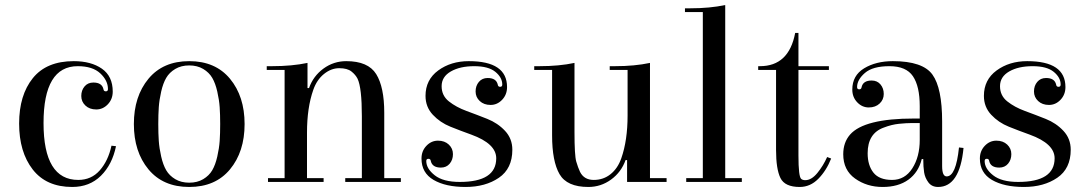

<svg xmlns="http://www.w3.org/2000/svg" viewBox="-20 -723 4327 763"><path d="M289 -460Q153 -460 153 -234Q153 -8 291 -8Q343 -8 376.5 -46Q410 -84 423 -144L441 -142Q426 -69 381 -24.5Q336 20 267 20Q164 20 110 -49.5Q56 -119 56 -232Q56 -345 110.5 -412.5Q165 -480 273 -480Q342 -480 385 -450Q428 -420 428 -359Q428 -329 408.5 -308.5Q389 -288 362.5 -288Q336 -288 319.5 -303.5Q303 -319 303 -341.5Q303 -364 316 -379.5Q329 -395 351 -395Q385 -395 391 -369Q392 -360 400.5 -360Q409 -360 409 -369Q409 -403 378.5 -431.5Q348 -460 289 -460Z M894 -50Q836 20 732 20Q628 20 570 -50Q512 -120 512 -230Q512 -340 570 -410Q628 -480 732 -480Q836 -480 894 -410Q952 -340 952 -230Q952 -120 894 -50ZM853 -163Q855 -192 855 -230Q855 -268 853 -297Q851 -326 843.5 -359Q836 -392 823.5 -413.5Q811 -435 787.5 -449Q764 -463 732 -463Q700 -463 676.5 -449Q653 -435 640.5 -413.5Q628 -392 620.5 -359Q613 -326 611 -297Q609 -268 609 -230Q609 -192 611 -163Q613 -134 620.5 -101Q628 -68 640.5 -46.5Q653 -25 676.5 -11Q700 3 732 3Q764 3 787.5 -11Q811 -25 823.5 -46.5Q836 -68 843.5 -101Q851 -134 853 -163Z M1266 -15V0H1045V-15H1111V-445H1040V-460H1061Q1140 -460 1202 -473V-373H1208Q1225 -421 1265.5 -450.5Q1306 -480 1356 -480Q1443 -480 1475 -428.5Q1507 -377 1507 -275V-15H1573V0H1352V-15H1418V-261Q1418 -374 1401 -410Q1393 -426 1376.5 -439Q1360 -452 1328 -452Q1296 -452 1267.5 -429Q1239 -406 1225 -366Q1200 -295 1200 -196V-15Z M1843 -480Q1995 -480 1995 -377Q1995 -347 1975.5 -326.5Q1956 -306 1929.5 -306Q1903 -306 1886.5 -321.5Q1870 -337 1870 -359.5Q1870 -382 1883 -397.5Q1896 -413 1918 -413Q1952 -413 1958 -387Q1959 -378 1967.5 -378Q1976 -378 1976 -387Q1976 -415 1948.5 -437.5Q1921 -460 1864.5 -460Q1808 -460 1771.5 -439Q1735 -418 1735 -380.5Q1735 -343 1764 -320Q1793 -297 1834 -282Q1875 -267 1916.5 -250.5Q1958 -234 1987 -203Q2016 -172 2016 -128Q2016 -53 1962.5 -16.5Q1909 20 1830 20Q1751 20 1703 -8Q1655 -36 1655 -93Q1655 -123 1674.5 -143.5Q1694 -164 1720.5 -164Q1747 -164 1763.5 -148.5Q1780 -133 1780 -110.5Q1780 -88 1767 -72.5Q1754 -57 1732 -57Q1698 -57 1692 -83Q1691 -92 1682.5 -92Q1674 -92 1674 -83Q1674 -53 1707.5 -26.5Q1741 0 1807 0Q1952 0 1952 -94Q1952 -152 1853 -188Q1811 -203 1770 -219.5Q1729 -236 1700 -267Q1671 -298 1671 -342Q1671 -406 1721.5 -443Q1772 -480 1843 -480Z M2474 -445H2403V-460H2424Q2502 -460 2563 -473V-15H2629V0H2472V-87H2466Q2449 -39 2408.5 -9.5Q2368 20 2318 20Q2233 20 2203.5 -31Q2174 -82 2174 -185V-445H2103V-460H2124Q2202 -460 2263 -473V-199Q2263 -105 2270 -81Q2277 -57 2285 -40Q2301 -8 2339.5 -8Q2378 -8 2406.5 -31Q2435 -54 2449 -94Q2474 -165 2474 -264Z M2862 -15H2928V0H2707V-15H2773V-675H2702V-690H2723Q2801 -690 2862 -703Z M3153 -445V-105Q3153 -21 3164 -12Q3170 -7 3180 -7Q3205 -7 3228.5 -36Q3252 -65 3267 -99L3283 -93Q3264 -45 3232 -12.5Q3200 20 3158 20Q3099 20 3081.5 -15.5Q3064 -51 3064 -127V-445H2993V-460H3000Q3115 -460 3140 -592H3153V-460H3274V-445Z M3528 -480Q3647 -480 3685.5 -426.5Q3724 -373 3724 -240V-63Q3724 -22 3742 -22Q3779 -22 3791 -137L3809 -135Q3794 20 3708 20Q3683 20 3669.5 2Q3656 -16 3652.5 -37.5Q3649 -59 3649 -91H3643Q3630 -38 3590 -9Q3550 20 3487.5 20Q3425 20 3378 -13.5Q3331 -47 3331 -110Q3331 -157 3358 -188Q3414 -252 3612 -252Q3623 -252 3635 -252V-301Q3635 -380 3608 -420Q3581 -460 3514.5 -460Q3448 -460 3417 -433Q3386 -406 3386 -377Q3386 -368 3394.5 -368Q3403 -368 3404 -377Q3410 -403 3444 -403Q3466 -403 3479 -387.5Q3492 -372 3492 -349.5Q3492 -327 3475.5 -311.5Q3459 -296 3432.5 -296Q3406 -296 3386.5 -316.5Q3367 -337 3367 -367Q3367 -423 3414 -451.5Q3461 -480 3528 -480ZM3635 -167V-234Q3625 -234 3603.5 -234Q3582 -234 3552.5 -231Q3523 -228 3492 -216Q3428 -193 3428 -114Q3428 -66 3451 -37Q3474 -8 3525 -8Q3576 -8 3605.5 -54Q3635 -100 3635 -167Z M4062 -480Q4214 -480 4214 -377Q4214 -347 4194.5 -326.5Q4175 -306 4148.5 -306Q4122 -306 4105.5 -321.5Q4089 -337 4089 -359.5Q4089 -382 4102 -397.5Q4115 -413 4137 -413Q4171 -413 4177 -387Q4178 -378 4186.5 -378Q4195 -378 4195 -387Q4195 -415 4167.5 -437.5Q4140 -460 4083.5 -460Q4027 -460 3990.5 -439Q3954 -418 3954 -380.5Q3954 -343 3983 -320Q4012 -297 4053 -282Q4094 -267 4135.5 -250.5Q4177 -234 4206 -203Q4235 -172 4235 -128Q4235 -53 4181.5 -16.5Q4128 20 4049 20Q3970 20 3922 -8Q3874 -36 3874 -93Q3874 -123 3893.5 -143.5Q3913 -164 3939.5 -164Q3966 -164 3982.5 -148.5Q3999 -133 3999 -110.5Q3999 -88 3986 -72.5Q3973 -57 3951 -57Q3917 -57 3911 -83Q3910 -92 3901.5 -92Q3893 -92 3893 -83Q3893 -53 3926.5 -26.5Q3960 0 4026 0Q4171 0 4171 -94Q4171 -152 4072 -188Q4030 -203 3989 -219.5Q3948 -236 3919 -267Q3890 -298 3890 -342Q3890 -406 3940.5 -443Q3991 -480 4062 -480Z"/></svg>

Font: Elsie
Style: Regular
Weight: 400
Designer: Alejandro Inler
Foundry: Alejandro Inler
Version: 1.002